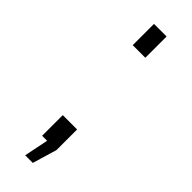

<svg xmlns="http://www.w3.org/2000/svg" viewBox="-210 -531 625 625"><g transform="rotate(45 102.5 -218.5)"><path d="M70 -420V-518H128V-420ZM76 81 93 -3H70V-98H136V-3L111 81Z"/></g></svg>

Font: Raleway Thin
Style: Regular
Weight: 400
Version: Version 4.026